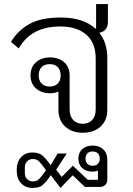

<svg xmlns="http://www.w3.org/2000/svg" viewBox="-20 -640 652 943"><path d="M510 -532Q510 -510 499 -496.5Q488 -483 468 -479Q507 -429 507 -357V-101Q507 -49 474 -18.5Q441 12 387 12Q333 12 300 -18.5Q267 -49 267 -101V-190Q248 -182 226 -182Q184 -182 157 -205.5Q130 -229 130 -270Q130 -311 157 -334.5Q184 -358 226 -358Q268 -358 295 -334.5Q322 -311 322 -270V-103Q322 -69 339.5 -50.5Q357 -32 386 -32Q415 -32 432.5 -50.5Q450 -69 450 -103V-352Q450 -430 403.5 -470Q357 -510 276 -510Q133 -510 72 -402L34 -434Q66 -489 123.5 -521.5Q181 -554 279 -554Q388 -554 448 -500H452V-620H510ZM139 283Q105 283 83.5 260Q62 237 62 196Q62 155 83.5 132Q105 109 139 109Q173 109 190.5 125.5Q208 142 219 158L229 171L263 114H308L256 193L283 229L338 174L411 243H461V198Q448 203 435 203Q403 203 384 185.5Q365 168 365 139Q365 110 384 92.5Q403 75 435 75Q467 75 487 93.5Q507 112 507 145V244Q507 258 497 268Q487 278 472 278H397L337 221L277 283L229 220L219 236Q206 254 190 268.5Q174 283 139 283ZM224 -215Q250 -215 264 -230Q278 -245 278 -270Q278 -295 264 -310Q250 -325 224 -325Q198 -325 184 -310Q170 -295 170 -270Q170 -245 184 -230Q198 -215 224 -215ZM141 251Q160 251 171.5 239.5Q183 228 196 210L206 196L196 182Q183 165 172 153Q161 141 141 141Q125 141 113.5 152Q102 163 102 182V210Q102 229 113.5 240Q125 251 141 251ZM435 174Q452 174 461 164.5Q470 155 470 139Q470 123 461 113.5Q452 104 435 104Q418 104 409 113.5Q400 123 400 139Q400 155 409 164.5Q418 174 435 174Z"/></svg>

Font: IBM Plex Sans Thai Looped Light
Style: Regular
Weight: 300
Designer: Mike Abbink, Paul van der Laan, Pieter van Rosmalen, Ben Mitchell, Mark Frömberg
Foundry: Bold Monday
Version: Version 1.1